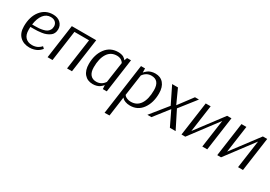

<svg xmlns="http://www.w3.org/2000/svg" viewBox="16 -1360 3461 2461"><g transform="rotate(30 1746.5 -129.0)"><path d="M432 -69Q430 -66 426 -60.5Q422 -55 407 -41.5Q392 -28 374 -17.5Q356 -7 326 1.5Q296 10 262 10Q174 10 120 -42Q66 -94 66 -192Q66 -335 135 -422.5Q204 -510 316 -510Q386 -510 426.5 -472Q467 -434 467 -378Q467 -344 454.5 -318Q442 -292 418 -276Q394 -260 368 -249.5Q342 -239 307.5 -234Q273 -229 246.5 -227.5Q220 -226 187 -226H142Q141 -212 141 -183Q141 -108 177.5 -71Q214 -34 275 -34Q300 -34 322.5 -40Q345 -46 359.5 -54.5Q374 -63 385 -72Q396 -81 401 -87L406 -93ZM307 -467Q243 -467 201 -413.5Q159 -360 146 -264H189Q221 -264 246.5 -266Q272 -268 303 -275Q334 -282 354 -294Q374 -306 388 -328.5Q402 -351 402 -382Q402 -419 377 -443Q352 -467 307 -467Z M888 0H815L879 -453H663L600 0H527L597 -500H958Z M1403 0H1345L1341 -58Q1335 -49 1326.5 -40.5Q1318 -32 1301 -19Q1284 -6 1257 2Q1230 10 1198 10Q1120 10 1074 -43Q1028 -96 1028 -191Q1028 -328 1095.5 -419Q1163 -510 1281 -510Q1305 -510 1326 -505Q1347 -500 1359 -493.5Q1371 -487 1380.5 -478Q1390 -469 1393 -464.5Q1396 -460 1398 -457L1415 -500H1473ZM1222 -39Q1299 -39 1344 -106L1388 -409Q1387 -411 1384.5 -415.5Q1382 -420 1374 -428.5Q1366 -437 1356 -444Q1346 -451 1328 -456.5Q1310 -462 1290 -462Q1199 -462 1151.5 -387.5Q1104 -313 1104 -186Q1104 -113 1135 -76Q1166 -39 1222 -39Z M1621 -500H1681L1682 -439Q1687 -446 1695.5 -454.5Q1704 -463 1722 -477.5Q1740 -492 1769 -501Q1798 -510 1831 -510Q1908 -510 1952.5 -457.5Q1997 -405 1997 -311Q1997 -173 1931 -81.5Q1865 10 1751 10Q1710 10 1679.5 -2Q1649 -14 1639 -26L1629 -38H1628L1588 250L1516 252ZM1801 -461Q1726 -461 1679 -394L1635 -82Q1640 -75 1647.5 -67Q1655 -59 1679.5 -48.5Q1704 -38 1734 -38Q1825 -38 1872.5 -110.5Q1920 -183 1920 -314Q1920 -461 1801 -461Z M2291 -261 2422 0H2337L2233 -216L2064 0H2004L2205 -249L2082 -500H2168L2263 -291L2420 -500H2479Z M2960 -500 2890 0H2817L2875 -412L2565 0H2509L2579 -500H2652L2596 -102L2896 -500Z M3489 -500 3419 0H3346L3404 -412L3094 0H3038L3108 -500H3181L3125 -102L3425 -500Z"/></g></svg>

Font: Arsenal
Style: Italic
Weight: 400
Italic angle: -9.10001°
Designer: Andrij Shevchenko
Foundry: Stairsfor
Version: Version 2.001;PS 002.001;hotconv 1.0.88;makeotf.lib2.5.64775